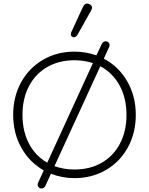

<svg xmlns="http://www.w3.org/2000/svg" viewBox="-20 -1004 848 1093"><path d="M753 -350Q753 -247 708 -165Q663 -83 583.5 -36.5Q504 10 404 10Q334 10 270 -15L238 55Q235 61 229 65Q223 69 216 69Q207 69 200.5 62.5Q194 56 194 47Q194 44 196 38L229 -34Q148 -80 101.5 -163Q55 -246 55 -350Q55 -453 100 -535Q145 -617 224.5 -663.5Q304 -710 404 -710Q468 -710 529 -689L560 -755Q563 -761 569 -765Q575 -769 582 -769Q591 -769 597.5 -762.5Q604 -756 604 -747Q604 -744 602 -738L571 -670Q655 -626 704 -541.5Q753 -457 753 -350ZM249 -78 509 -645Q458 -661 404 -661Q316 -661 249 -622.5Q182 -584 145 -513.5Q108 -443 108 -350Q108 -257 145 -186.5Q182 -116 249 -78ZM700 -350Q700 -446 660.5 -518Q621 -590 551 -627L290 -58Q344 -39 404 -39Q492 -39 559 -77.5Q626 -116 663 -186.5Q700 -257 700 -350ZM383 -809Q383 -815 386 -821L450 -960Q461 -984 475 -984Q482 -984 489 -980Q504 -973 504 -961Q504 -954 498 -943L421 -806Q413 -792 401 -792L393 -794Q383 -798 383 -809Z"/></svg>

Font: Kodchasan ExtraLight
Style: Regular
Weight: 275
Version: Version 1.000; ttfautohint (v1.6)